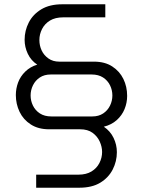

<svg xmlns="http://www.w3.org/2000/svg" viewBox="-20 -720 668 897"><path d="M149 157V96H346Q383 96 407.5 81Q432 66 444.5 41.5Q457 17 457 -10Q457 -34 446 -58.5Q435 -83 412.5 -99.5Q390 -116 354 -116H209Q159 -116 124 -138.5Q89 -161 71.5 -197.5Q54 -234 54 -276Q54 -306 64.5 -334.5Q75 -363 98 -385.5Q121 -408 154 -418Q125 -437 110 -468.5Q95 -500 95 -534Q95 -577 114.5 -615Q134 -653 173 -676.5Q212 -700 271 -700H472V-639H276Q238 -639 213.5 -624Q189 -609 176.5 -584.5Q164 -560 164 -533Q164 -507 174.5 -484.5Q185 -462 206 -447Q227 -432 257 -432H419Q470 -432 504.5 -409.5Q539 -387 556.5 -351Q574 -315 574 -272Q574 -240 562 -210.5Q550 -181 525.5 -159Q501 -137 465 -128Q495 -108 510.5 -76Q526 -44 526 -9Q526 34 506.5 72Q487 110 448.5 133.5Q410 157 350 157ZM220 -176H411Q441 -176 462 -190Q483 -204 494 -226.5Q505 -249 505 -274Q505 -299 494 -321.5Q483 -344 461.5 -358Q440 -372 408 -372H217Q187 -372 166 -358Q145 -344 134 -321.5Q123 -299 123 -274Q123 -249 134 -226.5Q145 -204 166.5 -190Q188 -176 220 -176Z"/></svg>

Font: MuseoModerno SemiBold Light
Style: Regular
Weight: 300
Version: Version 1.001